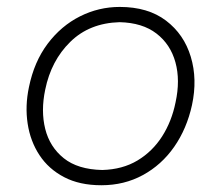

<svg xmlns="http://www.w3.org/2000/svg" viewBox="-20 -525 637 554"><path d="M272.5 9.5Q209.5 9.5 164.8 -14Q120 -37.5 93.8 -77.5Q67.5 -117.5 59.8 -168.2Q52 -219 63.5 -273.5Q78.5 -347 117.5 -398.8Q156.5 -450.5 210.8 -477.8Q265 -505 325.5 -505Q407 -505 459 -465.5Q511 -426 530.5 -361.2Q550 -296.5 534 -222Q519 -153.5 482.5 -101.2Q446 -49 392.2 -19.8Q338.5 9.5 272.5 9.5ZM275 -34.5Q333.5 -36 376.8 -62Q420 -88 447.8 -131.5Q475.5 -175 486.5 -229.5Q500.5 -293.5 486.2 -345.2Q472 -397 431.5 -428.2Q391 -459.5 325 -461Q238 -458.5 182.8 -404.2Q127.5 -350 110.5 -266.5Q97.5 -205 110.5 -153Q123.5 -101 164 -68.5Q204.5 -36 275 -34.5Z"/></svg>

Font: Commissioner Loud ExtraLight
Style: Italic
Weight: 200
Italic angle: -12°
Designer: Kostas Bartsokas
Foundry: Kostas Bartsokas
Version: Version 1.000; ttfautohint (v1.8.3)